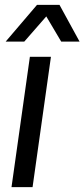

<svg xmlns="http://www.w3.org/2000/svg" viewBox="-20 -764 345 784"><path d="M27 0H113L188 -532H102ZM3 -594H79L169 -697L230 -594H305L223 -744H131Z"/></svg>

Font: Ronzino Oblique
Style: Italic
Weight: 400
Italic angle: -8°
Designer: Nunzio Mazzaferro
Foundry: Collletttivo
Version: Version 1.000;Glyphs 3.3 (3337)